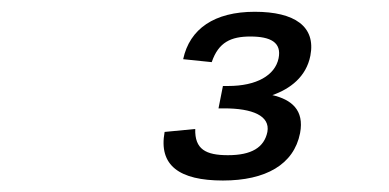

<svg xmlns="http://www.w3.org/2000/svg" viewBox="-20 -852 660 326"><path d="M412.5 -832C344 -832 302 -803 291 -751.5L339.5 -746.5C351 -780.5 372.5 -790 405 -790C439.5 -790 458.5 -780 453 -753C447 -724 415.5 -706 367.5 -706H358.5L351 -668H360.5C408.5 -668 439 -655.5 434 -628C428.5 -601.5 407 -588.5 367 -588.5C329.5 -588.5 310.5 -598.5 311.5 -633L259.5 -628C249 -571 284.5 -545.5 358.5 -545.5C431 -545.5 479 -572.5 489.5 -626C497 -665.5 474.5 -683 442.5 -690.5C472.5 -701 500 -721.5 507 -757.5C516.5 -807 480.5 -832 412.5 -832Z"/></svg>

Font: Monaspace Neon Light
Style: Italic
Weight: 300
Italic angle: -11°
Designer: Riley Cran & the Lettermatic Team
Foundry: Lettermatic
Version: Version 1.200 (Monaspace Neon)